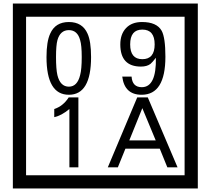

<svg xmlns="http://www.w3.org/2000/svg" viewBox="-20 -980 1195 1090"><path d="M1103 90H53V-960H1103ZM1028 15V-885H128V15ZM497 -656Q497 -442 371 -442Q244 -442 244 -656Q244 -744 265 -789Q294 -855 371 -855Q448 -855 477 -789Q497 -745 497 -656ZM444 -656Q444 -723 435 -752Q420 -809 371 -809Q322 -809 306 -752Q298 -723 298 -656Q298 -587 306 -553Q322 -488 371 -488Q419 -488 435 -554Q444 -587 444 -656ZM919 -658Q919 -442 784 -442Q687 -442 674 -545H727Q731 -485 785 -485Q868 -485 865 -652Q844 -625 834 -617Q814 -602 780 -602Q663 -602 663 -728Q663 -786 695.5 -820.5Q728 -855 786 -855Q870 -855 898 -805Q919 -766 919 -658ZM858 -728Q858 -812 788 -812Q719 -812 719 -728Q719 -644 788 -644Q858 -644 858 -728ZM425 -30H374V-361Q328 -323 288 -315V-361Q339 -378 370 -427H425ZM988 -30H930L887 -136H692L649 -30H592L759 -427H819ZM864 -183 788 -366 714 -183Z"/></svg>

Font: Unicode BMP Fallback SIL
Style: Regular
Weight: 400
Foundry: NRSI, SIL International
Version: Version 5.1 Based on Unicode 5.1